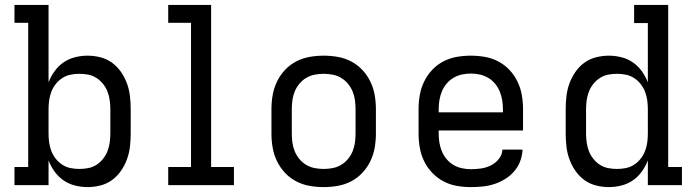

<svg xmlns="http://www.w3.org/2000/svg" viewBox="-20 -755 2840 783"><path d="M337 8Q311 8 285.5 1.5Q260 -5 239 -19.5Q218 -34 202.5 -55.5Q187 -77 178 -101V0H39V-74H95V-662H39V-735H178V-419Q187 -443 202.5 -464.5Q218 -486 239 -500.5Q260 -515 285.5 -521.5Q311 -528 337 -528Q363 -528 389 -521.5Q415 -515 436.5 -499.5Q458 -484 473.5 -461.5Q489 -439 498 -414Q507 -389 510 -362.5Q513 -336 513 -310V-210Q513 -184 510 -157.5Q507 -131 498 -106Q489 -81 473.5 -58.5Q458 -36 436.5 -20.5Q415 -5 389 1.5Q363 8 337 8ZM304 -66Q322 -66 340 -69.5Q358 -73 373.5 -83Q389 -93 400.5 -107.5Q412 -122 418.5 -139Q425 -156 427.5 -174Q430 -192 430 -210V-310Q430 -328 427.5 -346Q425 -364 418.5 -381Q412 -398 400.5 -412.5Q389 -427 373.5 -437Q358 -447 340 -450.5Q322 -454 304 -454Q286 -454 268 -450.5Q250 -447 234.5 -437Q219 -427 207.5 -412.5Q196 -398 189.5 -381Q183 -364 180.5 -346Q178 -328 178 -310V-210Q178 -192 180.5 -174Q183 -156 189.5 -139Q196 -122 207.5 -107.5Q219 -93 234.5 -83Q250 -73 268 -69.5Q286 -66 304 -66Z M666 0V-74H759V-662H666V-735H841V-74H934V0Z M1300 8Q1271 8 1242.5 3Q1214 -2 1188 -15.5Q1162 -29 1142 -50.5Q1122 -72 1109.5 -98Q1097 -124 1092 -152.5Q1087 -181 1087 -210V-310Q1087 -339 1092 -367.5Q1097 -396 1109.5 -422Q1122 -448 1142 -469.5Q1162 -491 1188 -504.5Q1214 -518 1242.5 -523Q1271 -528 1300 -528Q1329 -528 1357.5 -523Q1386 -518 1412 -504.5Q1438 -491 1458 -469.5Q1478 -448 1490.5 -422Q1503 -396 1508 -367.5Q1513 -339 1513 -310V-210Q1513 -181 1508 -152.5Q1503 -124 1490.5 -98Q1478 -72 1458 -50.5Q1438 -29 1412 -15.5Q1386 -2 1357.5 3Q1329 8 1300 8ZM1300 -66Q1318 -66 1336.5 -69.5Q1355 -73 1371 -82.5Q1387 -92 1399 -106.5Q1411 -121 1418 -138Q1425 -155 1427.5 -173.5Q1430 -192 1430 -210V-310Q1430 -328 1427.5 -346.5Q1425 -365 1418 -382Q1411 -399 1399 -413.5Q1387 -428 1371 -437.5Q1355 -447 1336.5 -450.5Q1318 -454 1300 -454Q1282 -454 1263.5 -450.5Q1245 -447 1229 -437.5Q1213 -428 1201 -413.5Q1189 -399 1182 -382Q1175 -365 1172.5 -346.5Q1170 -328 1170 -310V-210Q1170 -192 1172.5 -173.5Q1175 -155 1182 -138Q1189 -121 1201 -106.5Q1213 -92 1229 -82.5Q1245 -73 1263.5 -69.5Q1282 -66 1300 -66Z M1900 8Q1871 8 1842.5 3Q1814 -2 1788.5 -15.5Q1763 -29 1742.5 -50.5Q1722 -72 1709.5 -98Q1697 -124 1692 -152.5Q1687 -181 1687 -210V-310Q1687 -339 1692 -367.5Q1697 -396 1709.5 -422Q1722 -448 1742 -469.5Q1762 -491 1788 -504.5Q1814 -518 1842.5 -523Q1871 -528 1900 -528Q1929 -528 1957.5 -523Q1986 -518 2012 -504.5Q2038 -491 2058 -469.5Q2078 -448 2090.5 -422Q2103 -396 2108 -367.5Q2113 -339 2113 -310V-223H1769V-210Q1769 -191 1772 -173Q1775 -155 1782 -138Q1789 -121 1801 -106.5Q1813 -92 1829 -82.5Q1845 -73 1863.5 -69Q1882 -65 1900 -65Q1921 -65 1942 -68Q1963 -71 1982 -80.5Q2001 -90 2014.5 -107Q2028 -124 2029 -145H2111Q2110 -121 2101.5 -98Q2093 -75 2077 -56.5Q2061 -38 2040 -25Q2019 -12 1996 -4.5Q1973 3 1949 5.5Q1925 8 1900 8ZM2031 -297V-310Q2031 -328 2028 -346.5Q2025 -365 2018 -382Q2011 -399 1999 -413.5Q1987 -428 1971 -437.5Q1955 -447 1937 -451Q1919 -455 1900 -455Q1881 -455 1863 -451Q1845 -447 1829 -437.5Q1813 -428 1801 -413.5Q1789 -399 1782 -382Q1775 -365 1772 -346.5Q1769 -328 1769 -310V-297Z M2463 8Q2437 8 2411 1.5Q2385 -5 2363.5 -20.5Q2342 -36 2326.5 -58.5Q2311 -81 2302 -106Q2293 -131 2290 -157.5Q2287 -184 2287 -210V-310Q2287 -336 2290 -362.5Q2293 -389 2302 -414Q2311 -439 2326.5 -461.5Q2342 -484 2363.5 -499.5Q2385 -515 2411 -521.5Q2437 -528 2463 -528Q2489 -528 2514.5 -521.5Q2540 -515 2561 -500.5Q2582 -486 2597.5 -464.5Q2613 -443 2622 -419V-661H2566V-735H2705V-74H2761V0H2622V-101Q2613 -77 2597.5 -55.5Q2582 -34 2561 -19.5Q2540 -5 2514.5 1.5Q2489 8 2463 8ZM2496 -66Q2514 -66 2532 -69.5Q2550 -73 2565.5 -83Q2581 -93 2592.5 -107.5Q2604 -122 2610.5 -139Q2617 -156 2619.5 -174Q2622 -192 2622 -210V-310Q2622 -328 2619.5 -346Q2617 -364 2610.5 -381Q2604 -398 2592.5 -412.5Q2581 -427 2565.5 -437Q2550 -447 2532 -450.5Q2514 -454 2496 -454Q2478 -454 2460 -450.5Q2442 -447 2426.5 -437Q2411 -427 2399.5 -412.5Q2388 -398 2381.5 -381Q2375 -364 2372.5 -346Q2370 -328 2370 -310V-210Q2370 -192 2372.5 -174Q2375 -156 2381.5 -139Q2388 -122 2399.5 -107.5Q2411 -93 2426.5 -83Q2442 -73 2460 -69.5Q2478 -66 2496 -66Z"/></svg>

Font: Iosevka Etoile
Style: Regular
Weight: 400
Designer: Belleve Invis
Foundry: Belleve Invis
Version: Version 33.2.4